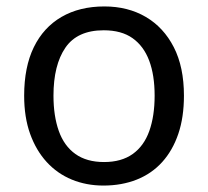

<svg xmlns="http://www.w3.org/2000/svg" viewBox="-20 -566 645 596"><path d="M551 -269Q551 -202 533.5 -150.5Q516 -99 483.5 -63Q451 -27 404.5 -8.5Q358 10 301 10Q248 10 203 -8.5Q158 -27 125 -63Q92 -99 73.5 -150.5Q55 -202 55 -269Q55 -358 85 -419.5Q115 -481 171 -513.5Q227 -546 304 -546Q377 -546 432.5 -513.5Q488 -481 519.5 -419.5Q551 -358 551 -269ZM146 -269Q146 -206 162.5 -159.5Q179 -113 214 -88Q249 -63 303 -63Q357 -63 392 -88Q427 -113 443.5 -159.5Q460 -206 460 -269Q460 -333 443 -378Q426 -423 391.5 -447.5Q357 -472 302 -472Q220 -472 183 -418Q146 -364 146 -269Z"/></svg>

Font: binaryv115
Style: Book
Weight: 400
Designer: Jelle Bosma - Monotype Design Team
Foundry: Monotype Imaging Inc.
Version: Version 2.003